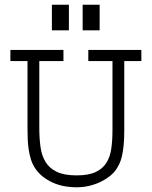

<svg xmlns="http://www.w3.org/2000/svg" viewBox="-20 -774 640 811"><path d="M248 -516.1H146V-233.9Q146 -189.9 151.1 -153.1Q156.2 -116.2 172.6 -89.6Q189 -63 220.2 -48.1Q251.5 -33.2 303.2 -33.2Q353.5 -33.2 383.5 -47.1Q413.6 -61 429.4 -86.4Q445.3 -111.8 450.2 -146.7Q455.1 -181.6 455.1 -224.1V-516.1H353V-563H577.1V-516.1H504.9V-224.1Q504.9 -186.5 502.2 -159.7Q499.5 -132.8 494.9 -113.5Q490.2 -94.2 483.6 -80.8Q477.1 -67.4 469.2 -56.2Q461.4 -44.4 446 -31.7Q430.7 -19 409.4 -8.1Q388.2 2.9 361.1 10Q334 17.1 301.8 17.1Q283.2 17.1 260.3 13.9Q237.3 10.7 214.1 2Q190.9 -6.8 168.9 -22Q147 -37.1 129.9 -61Q117.7 -78.6 110.8 -100.1Q104 -121.6 100.8 -144.5Q97.7 -167.5 96.9 -190.4Q96.2 -213.4 96.2 -233.9V-516.1H23.9V-563H248ZM271 -753.9V-646H199.2V-753.9ZM400.9 -753.9V-646H329.1V-753.9Z"/></svg>

Font: Ethiopic Sadiss
Style: Regular
Weight: 400
Designer: abass alamnehe
Foundry: Senamirmir Project
Version: Version 5.100